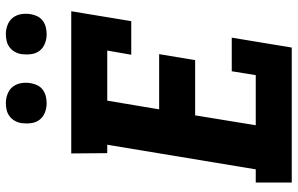

<svg xmlns="http://www.w3.org/2000/svg" viewBox="-196 -796 993 640"><g transform="rotate(-90 300.0 -476.5)"><path d="M11 0V-120H55L137 -615H109L108 -735H582L549 -535H437L451 -615H284L255 -442H439L419 -322H235L202 -120H369L382 -200H494L461 0ZM505 -817Q489 -817 474 -823Q459 -829 450 -841Q441 -853 439 -869Q437 -885 439 -901Q441 -913 447 -923.5Q453 -934 462.5 -941Q472 -948 483.5 -950.5Q495 -953 506 -953Q522 -953 537 -947Q552 -941 561 -929Q570 -917 572.5 -901Q575 -885 572 -869Q570 -857 564.5 -846.5Q559 -836 549 -829Q539 -822 527.5 -819.5Q516 -817 505 -817ZM275 -817Q259 -817 244 -823Q229 -829 220 -841Q211 -853 209 -869Q207 -885 209 -901Q211 -913 217 -923.5Q223 -934 232.5 -941Q242 -948 253.5 -950.5Q265 -953 276 -953Q292 -953 307 -947Q322 -941 331 -929Q340 -917 342.5 -901Q345 -885 342 -869Q340 -857 334.5 -846.5Q329 -836 319 -829Q309 -822 297.5 -819.5Q286 -817 275 -817Z"/></g></svg>

Font: Iosevka Etoile Heavy
Style: Italic
Weight: 900
Italic angle: -9°
Designer: Belleve Invis
Foundry: Belleve Invis
Version: Version 22.1.2; ttfautohint (v1.8.4)